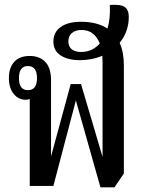

<svg xmlns="http://www.w3.org/2000/svg" viewBox="-20 -794 614 820"><path d="M409 6 304 -365 208 0H107V-371Q99 -368 89 -368Q59 -368 38.5 -393Q18 -418 18 -461Q18 -504 40.5 -529.5Q63 -555 107 -555Q149 -555 173.5 -529.5Q198 -504 198 -451V-126L282 -435H326L418 -124V-527Q418 -543 417 -556Q373 -537 321 -537Q271 -537 239.5 -557Q208 -577 208 -617Q208 -656 239 -678.5Q270 -701 326 -701Q395 -701 439 -672Q452 -715 449 -773Q496 -776 513 -764Q530 -752 530 -722Q530 -659 491 -611Q509 -571 509 -515V-53L469 6ZM272 -617Q272 -595 286.5 -583.5Q301 -572 326 -572Q374 -572 406 -608Q396 -635 376.5 -650.5Q357 -666 328 -666Q302 -666 287 -653Q272 -640 272 -617ZM99 -409Q138 -409 138 -460Q138 -512 99 -512Q61 -512 61 -460Q61 -409 99 -409Z"/></svg>

Font: Noto Serif Thai ExtraCondensed Medium
Style: Regular
Weight: 500
Width: 2
Designer: Monotype Design Team
Foundry: Monotype Imaging Inc.
Version: Version 2.002; ttfautohint (v1.8.4.7-5d5b)